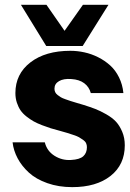

<svg xmlns="http://www.w3.org/2000/svg" viewBox="-20 -770 538 797"><path d="M66.9 -750H172.9L248 -642.1L324.2 -750H430.2L323.2 -579.1H171.9ZM279.8 6.8Q223.1 6.8 176.3 -9.8Q129.4 -26.4 99.9 -53.5Q70.3 -80.6 53.2 -112.8Q36.1 -145 32.2 -179.2H166Q174.8 -143.1 206.3 -123.3Q237.8 -103.5 274.9 -106Q311 -107.9 325.9 -121.6Q340.8 -135.3 340.8 -159.2Q340.8 -168 337.4 -175.5Q334 -183.1 324.5 -189.7Q314.9 -196.3 307.9 -200.4Q300.8 -204.6 283.7 -210.2Q266.6 -215.8 258.1 -218.5Q249.5 -221.2 228 -227.1Q205.6 -232.9 190.9 -237.5Q176.3 -242.2 155 -250.2Q133.8 -258.3 119.9 -266.1Q106 -273.9 90.3 -286.1Q74.7 -298.3 65.4 -311.8Q56.2 -325.2 50 -343.8Q43.9 -362.3 43.9 -383.8Q43.9 -462.9 106.2 -511Q168.5 -559.1 272 -559.1Q301.3 -559.1 330.3 -552.7Q359.4 -546.4 387.2 -532.5Q415 -518.6 437.3 -498.5Q459.5 -478.5 474.1 -448.7Q488.8 -418.9 492.2 -383.8H356.9Q350.1 -409.2 329.6 -424.6Q309.1 -439.9 275.9 -441.9Q244.1 -444.3 225.1 -433.3Q206.1 -422.4 206.1 -401.9Q206.1 -394 209 -387.7Q211.9 -381.3 219 -375.7Q226.1 -370.1 232.7 -366.2Q239.3 -362.3 252 -357.9Q264.6 -353.5 273.2 -350.6Q281.7 -347.7 298.8 -342.8Q315.9 -337.9 325.2 -335Q355 -325.7 375.2 -317.9Q395.5 -310.1 420.9 -295.7Q446.3 -281.2 461.4 -264.9Q476.6 -248.5 487.3 -223.1Q498 -197.8 498 -167Q498 -86.4 439 -39.8Q379.9 6.8 279.8 6.8Z"/></svg>

Font: Oakes Grotesk Bold
Style: Regular
Weight: 700
Designer: Samuel Oakes
Foundry: Samuel Oakes
Version: Version 1.000;PS 001.000;hotconv 1.0.88;makeotf.lib2.5.64775